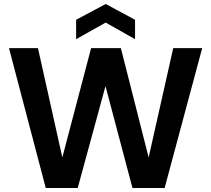

<svg xmlns="http://www.w3.org/2000/svg" viewBox="-20 -941 1057 961"><path d="M209 0 25 -700H170L292 -153L436 -700H585L724 -153L847 -700H992L804 0H643L508 -510L369 0ZM361 -745V-842L509 -921L656 -842V-745L509 -828Z"/></svg>

Font: DM Sans 18pt
Style: Bold
Weight: 700
Designer: Colophon Foundry, Jonny Pinhorn
Foundry: Colophon Foundry
Version: Version 4.004;gftools[0.9.30]